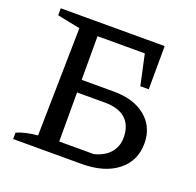

<svg xmlns="http://www.w3.org/2000/svg" viewBox="-117 -777 922 901"><g transform="rotate(20 344.5 -326.5)"><path d="M38 0V-32Q78 -50 142 -56L152 -595L38 -618V-653H557L556 -437H514L481 -589H203L245 -630V-63H418Q469 -76 496 -107.5Q523 -139 523 -183Q523 -244 487.5 -276Q452 -308 385 -308H199V-371H405Q506 -371 565 -322Q624 -273 624 -191Q624 -103 558 -51.5Q492 0 379 0Z"/></g></svg>

Font: Piazzolla 24pt Medium
Style: Regular
Weight: 500
Designer: Juan Pablo del Peral
Foundry: Huerta Tipografica
Version: Version 2.005